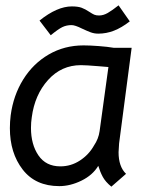

<svg xmlns="http://www.w3.org/2000/svg" viewBox="-20 -687 595 719"><path d="M17 -207Q17 -231 20 -255Q30 -330 67 -389.5Q104 -449 162.5 -483Q221 -517 293 -517Q316 -517 349.5 -514.5Q383 -512 406 -508H473L426 -150Q424 -126 424 -117Q424 -63 452 -36L397 12Q375 -6 365 -24.5Q355 -43 348 -66Q327 -31 285 -10.5Q243 10 202 10Q113 10 65 -52Q17 -114 17 -207ZM332 -142Q349 -167 353 -196L386 -436L350 -439Q302 -443 283 -443Q210 -443 160 -387.5Q110 -332 99 -248Q96 -229 96 -208Q96 -146 124 -105Q152 -64 206 -64Q246 -64 279.5 -86Q313 -108 332 -142ZM249 -663Q272 -663 285.5 -658Q299 -653 314 -643Q326 -635 333 -632Q340 -629 351 -629Q367 -629 383.5 -638.5Q400 -648 424 -667L466 -607Q435 -583 406.5 -572Q378 -561 348 -561Q333 -561 319.5 -566Q306 -571 287 -580Q261 -593 248 -593Q229 -593 213.5 -585.5Q198 -578 170 -555L128 -610Q194 -663 249 -663Z"/></svg>

Font: Bellota Text
Style: Bold Italic
Weight: 700
Italic angle: -7.5°
Designer: Kemie Guaida
Foundry: Kemie Guaida
Version: Version 4.001